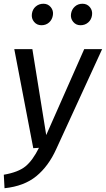

<svg xmlns="http://www.w3.org/2000/svg" viewBox="-29 -788 563 1021"><path d="M514.2 -526.9 270 4.9Q229 95.7 164.1 148.9Q99.1 202.1 -4.9 212.9L-8.8 141.1Q68.4 127.9 106.7 96.4Q145 64.9 178.2 -2L147.9 0L46.9 -526.9H143.1L216.8 -69.8L418.9 -526.9ZM368.7 -752.9Q385.3 -768.1 409.7 -768.1Q434.1 -768.1 449 -750Q463.9 -731.9 460.4 -707.5Q457 -683.1 439.9 -668.5Q422.9 -653.8 398.9 -653.8Q375 -653.8 360.1 -671.9Q345.2 -689.9 348.6 -713.9Q352.1 -737.8 368.7 -752.9ZM161.1 -753.4Q178.2 -768.1 202.1 -768.1Q226.1 -768.1 241 -750Q255.9 -731.9 252.4 -708Q249 -684.1 232.4 -668.9Q215.8 -653.8 191.4 -653.8Q167 -653.8 152.1 -671.9Q137.2 -689.9 140.6 -714.4Q144 -738.8 161.1 -753.4Z"/></svg>

Font: FiraSans-Italic
Style: Italic
Weight: 400
Italic angle: -8°
Designer: Carrois Corporate & Edenspiekermann AG
Foundry: Carrois Corporate GbR & Edenspiekermann AG
Version: Version 3.106;PS 003.106;hotconv 1.0.70;makeotf.lib2.5.58329